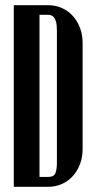

<svg xmlns="http://www.w3.org/2000/svg" viewBox="-20 -719 363 739"><path d="M33 -699H165Q194 -699 218.5 -688Q243 -677 260.5 -657.5Q278 -638 288 -611.5Q298 -585 298 -553V-146Q298 -114 288 -87.5Q278 -61 260.5 -41.5Q243 -22 218.5 -11Q194 0 165 0H33ZM132 -38H165Q188 -38 193.5 -53Q199 -68 199 -90V-601Q199 -612 198 -622.5Q197 -633 193.5 -642Q190 -651 183 -656.5Q176 -662 164 -662H132Z"/></svg>

Font: Moniqa ExtBd Cond Paragraph
Style: Regular
Weight: 800
Width: 3
Designer: Rajesh Rajput
Foundry: Rajesh Rajput
Version: Version 1.000